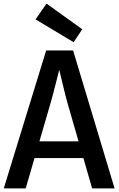

<svg xmlns="http://www.w3.org/2000/svg" viewBox="-20 -1049 660 1069"><path d="M390 -814 178 -941 239 -1029 438 -886ZM1 0 237 -768H387L618 0H493L355 -478Q349 -498 341.5 -529.5Q334 -561 325.5 -595.5Q317 -630 309.5 -661.5Q302 -693 297 -713H323Q318 -693 310 -661Q302 -629 293 -593.5Q284 -558 275.5 -526Q267 -494 261 -473L123 0ZM143 -169V-262H466V-169Z"/></svg>

Font: Yaldevi ExtraLight SemiBold
Style: Regular
Weight: 600
Version: Version 1.100